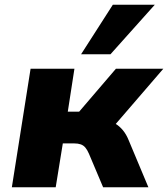

<svg xmlns="http://www.w3.org/2000/svg" viewBox="-20 -790 709 810"><path d="M30 0 109 -500H294L266 -319H314L469 -500H669L445 -240L422 -283Q447 -280 465.5 -269Q484 -258 498.5 -240.5Q513 -223 523 -198L606 0H415L355 -142Q348 -158 340 -167.5Q332 -177 320.5 -181Q309 -185 293 -185H245L215 0ZM322 -561 456 -770H633L446 -561Z"/></svg>

Font: Nunito Sans 9pt Black
Style: Italic
Weight: 900
Italic angle: -9°
Version: Version 3.101;gftools[0.9.27]